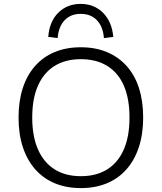

<svg xmlns="http://www.w3.org/2000/svg" viewBox="-20 -955 828 983"><path d="M394 8Q320 8 261 -16.5Q202 -41 160.5 -88Q119 -135 97 -201.5Q75 -268 75 -353Q75 -437 96.5 -503.5Q118 -570 159.5 -617Q201 -664 260 -688.5Q319 -713 394 -713Q468 -713 527 -688.5Q586 -664 628 -617.5Q670 -571 691.5 -504Q713 -437 713 -354Q713 -269 691 -202Q669 -135 627.5 -88Q586 -41 527 -16.5Q468 8 394 8ZM394 -53Q473 -53 528.5 -87.5Q584 -122 613.5 -189Q643 -256 643 -353Q643 -450 614 -516.5Q585 -583 529 -617.5Q473 -652 394 -652Q315 -652 259.5 -617.5Q204 -583 174.5 -516.5Q145 -450 145 -353Q145 -257 174.5 -190Q204 -123 259.5 -88Q315 -53 394 -53ZM275 -760 227 -766Q233 -845 278.5 -890Q324 -935 393 -935Q462 -935 507.5 -889.5Q553 -844 560 -766L512 -760Q508 -817 477 -850.5Q446 -884 393 -884Q342 -884 311 -851.5Q280 -819 275 -760Z"/></svg>

Font: Nunito Sans 9pt Light
Style: Regular
Weight: 300
Version: Version 3.101;gftools[0.9.27]